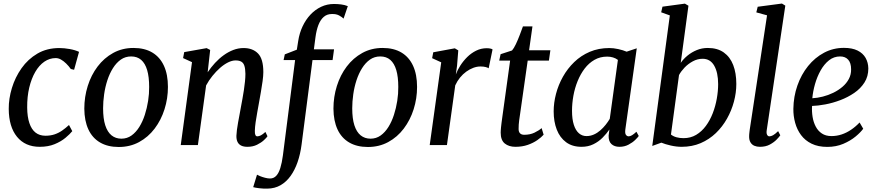

<svg xmlns="http://www.w3.org/2000/svg" viewBox="-20 -838 5067 1109"><path d="M209.5 10Q125.5 10 78.2 -48Q31 -106 30.5 -209Q30 -268 48.8 -329.8Q67.5 -391.5 104.5 -444Q141.5 -496.5 196.2 -528.5Q251 -560.5 323 -560.5Q350.5 -560.5 382.5 -554.8Q414.5 -549 436.5 -538.5L408 -435L389 -439.5Q377 -456.5 362.2 -471Q347.5 -485.5 332.2 -494Q317 -502.5 302 -502.5Q266.5 -502.5 236.2 -481.8Q206 -461 183.8 -422.8Q161.5 -384.5 149 -332.2Q136.5 -280 137 -217Q137.5 -163 149.8 -126.8Q162 -90.5 185.2 -72.2Q208.5 -54 242.5 -54Q272 -54 295.5 -62Q319 -70 339 -84Q359 -98 378.5 -116L397.5 -80.5Q384 -63.5 358.2 -42Q332.5 -20.5 295.2 -5.2Q258 10 209.5 10Z M751 -561Q815.5 -561 859.8 -534.5Q904 -508 927 -457.8Q950 -407.5 950 -336Q950 -269 930.2 -206.8Q910.5 -144.5 873.2 -95.2Q836 -46 783.5 -17.5Q731 11 666 11Q602.5 11 558 -15Q513.5 -41 490.5 -90.5Q467.5 -140 467 -210.5Q467 -278.5 486.8 -341.5Q506.5 -404.5 543.8 -453.8Q581 -503 633.5 -532Q686 -561 751 -561ZM737.5 -512Q704 -512 678 -493.8Q652 -475.5 632.5 -444.5Q613 -413.5 600.2 -374.5Q587.5 -335.5 581.5 -293.5Q575.5 -251.5 575.5 -212.5Q575.5 -153 588 -114.2Q600.5 -75.5 624.2 -56.2Q648 -37 681.5 -37Q714 -37 739.8 -55.5Q765.5 -74 784.8 -105Q804 -136 816.5 -174.8Q829 -213.5 835.5 -255.2Q842 -297 841.5 -336Q841.5 -394 830 -433Q818.5 -472 795.5 -492Q772.5 -512 737.5 -512Z M1179.5 -420.5Q1198.5 -449 1222 -474.5Q1245.5 -500 1272.2 -519.2Q1299 -538.5 1327.8 -549.5Q1356.5 -560.5 1387 -560.5Q1439.5 -560.5 1470.2 -529.2Q1501 -498 1501 -421.5Q1501 -400.5 1496.8 -369.8Q1492.5 -339 1486.8 -306Q1481 -273 1476 -245Q1471.5 -219 1466 -189.5Q1460.5 -160 1456.5 -132Q1452.5 -104 1452 -82.5Q1451.5 -65.5 1455.2 -58Q1459 -50.5 1466 -50.5Q1475.5 -50.5 1486.8 -56.2Q1498 -62 1513 -76L1525 -51Q1520.5 -43.5 1504.8 -28.8Q1489 -14 1464.8 -2Q1440.5 10 1409.5 10Q1386.5 10 1372.2 2.5Q1358 -5 1351.5 -19.2Q1345 -33.5 1345.5 -54Q1346 -68.5 1348.5 -88.2Q1351 -108 1355.2 -130.8Q1359.5 -153.5 1363.8 -177Q1368 -200.5 1372 -222Q1376 -244 1380.5 -268.2Q1385 -292.5 1388.8 -317.8Q1392.5 -343 1395 -367Q1397.5 -391 1397.5 -411.5Q1397 -441.5 1391.5 -458.2Q1386 -475 1373.5 -482Q1361 -489 1340.5 -489Q1320.5 -489 1297.2 -477.5Q1274 -466 1251 -445.8Q1228 -425.5 1207 -399.5Q1186 -373.5 1170.5 -344.5L1123 0H1024L1089 -479L1037.5 -502.5L1044 -537L1173.5 -560L1194 -549.5Z M1702.5 -601.5Q1709.5 -647 1727.8 -685.8Q1746 -724.5 1773.2 -753.5Q1800.5 -782.5 1835 -798.8Q1869.5 -815 1908.5 -815Q1929 -815 1949.8 -812.5Q1970.5 -810 1989 -802.5L1964.5 -730.5Q1955.5 -739.5 1938.5 -748.8Q1921.5 -758 1896.5 -757Q1869 -757 1850 -740.5Q1831 -724 1819.2 -693.8Q1807.5 -663.5 1802 -621.5L1793 -553H1909.5L1901 -491H1785L1722 -3.5Q1715 51.5 1699 97.8Q1683 144 1658.5 178.2Q1634 212.5 1600.5 231.8Q1567 251 1524.5 251.5Q1500 252 1477.2 249.2Q1454.5 246.5 1442.5 243L1464.5 171Q1468 173.5 1481.2 179Q1494.5 184.5 1511 188.8Q1527.5 193 1539.5 193Q1561 193 1575.5 177.5Q1590 162 1599.2 132Q1608.5 102 1614 60L1684.5 -491H1618L1625 -524L1694.5 -551Z M2190 -561Q2254.5 -561 2298.8 -534.5Q2343 -508 2366 -457.8Q2389 -407.5 2389 -336Q2389 -269 2369.2 -206.8Q2349.5 -144.5 2312.2 -95.2Q2275 -46 2222.5 -17.5Q2170 11 2105 11Q2041.5 11 1997 -15Q1952.5 -41 1929.5 -90.5Q1906.5 -140 1906 -210.5Q1906 -278.5 1925.8 -341.5Q1945.5 -404.5 1982.8 -453.8Q2020 -503 2072.5 -532Q2125 -561 2190 -561ZM2176.5 -512Q2143 -512 2117 -493.8Q2091 -475.5 2071.5 -444.5Q2052 -413.5 2039.2 -374.5Q2026.5 -335.5 2020.5 -293.5Q2014.5 -251.5 2014.5 -212.5Q2014.5 -153 2027 -114.2Q2039.5 -75.5 2063.2 -56.2Q2087 -37 2120.5 -37Q2153 -37 2178.8 -55.5Q2204.5 -74 2223.8 -105Q2243 -136 2255.5 -174.8Q2268 -213.5 2274.5 -255.2Q2281 -297 2280.5 -336Q2280.5 -394 2269 -433Q2257.5 -472 2234.5 -492Q2211.5 -512 2176.5 -512Z M2462 0 2528.5 -478 2476 -502 2482.5 -536 2607 -559 2627 -547 2620 -459 2613 -408Q2622 -433 2639 -459.5Q2656 -486 2679 -508.8Q2702 -531.5 2730.5 -545.5Q2759 -559.5 2791.5 -559.5Q2801.5 -559.5 2811 -557.8Q2820.5 -556 2825 -552.5L2802.5 -443.5Q2797.5 -447.5 2785 -450.8Q2772.5 -454 2755 -454Q2734.5 -454 2713.8 -446.2Q2693 -438.5 2673.2 -424.2Q2653.5 -410 2637.2 -390Q2621 -370 2609.5 -345L2561.5 0Z M2983.5 -175.5Q2980.5 -157 2978.8 -143.2Q2977 -129.5 2976.2 -117.8Q2975.5 -106 2975.5 -92.5Q2975.5 -76.5 2983.8 -68Q2992 -59.5 3007.5 -59.5Q3042 -59.5 3067.2 -71.8Q3092.5 -84 3108.5 -98L3120 -60Q3107 -45 3083.8 -28.8Q3060.5 -12.5 3028.5 -1.2Q2996.5 10 2957 10Q2919.5 10 2895.8 -9Q2872 -28 2872 -72Q2872 -77.5 2872.5 -85.2Q2873 -93 2874 -103.5Q2875 -114 2876.8 -127.8Q2878.5 -141.5 2881 -159L2926.5 -488H2863.5L2871.5 -525L2937.5 -546.5Q2948 -558.5 2959.8 -583.2Q2971.5 -608 2982.2 -636.2Q2993 -664.5 3000.5 -685.5H3055.5L3036 -547.5H3159L3150.5 -488H3028Z M3592 -90.5Q3589 -67.5 3595.5 -59Q3602 -50.5 3611 -50.5Q3620 -50.5 3630.8 -57Q3641.5 -63.5 3656 -77L3669.5 -52.5Q3664.5 -45 3649.2 -30Q3634 -15 3610.5 -2.5Q3587 10 3558 10Q3529 10 3511.8 -5.8Q3494.5 -21.5 3495.5 -55.5L3500 -90Q3483.5 -66 3460.5 -42.8Q3437.5 -19.5 3407.2 -4.8Q3377 10 3339 10Q3285.5 10 3249.8 -16.5Q3214 -43 3196 -89.2Q3178 -135.5 3178 -194.5Q3178 -244 3191.5 -295.8Q3205 -347.5 3231.5 -394.8Q3258 -442 3296.8 -479.5Q3335.5 -517 3386.5 -538.8Q3437.5 -560.5 3499.5 -560.5Q3523.5 -560.5 3551 -554.5Q3578.5 -548.5 3599.5 -539.5L3658 -559ZM3549 -492Q3536.5 -501.5 3520.8 -506.2Q3505 -511 3487 -511Q3446.5 -511 3414 -492.5Q3381.5 -474 3357.2 -442.2Q3333 -410.5 3316.5 -370Q3300 -329.5 3292 -285.2Q3284 -241 3284 -198Q3284 -149.5 3294.5 -117Q3305 -84.5 3323.8 -68.2Q3342.5 -52 3367.5 -52Q3390 -52 3410.2 -61Q3430.5 -70 3447.5 -85Q3464.5 -100 3478.2 -117.2Q3492 -134.5 3502 -151.5Z M3912 -475Q3927.5 -497.5 3951.2 -517Q3975 -536.5 4004.8 -548.8Q4034.5 -561 4068.5 -561Q4124 -561 4160.5 -535Q4197 -509 4215 -462.5Q4233 -416 4233 -353Q4233 -302.5 4219.2 -251Q4205.5 -199.5 4179.2 -152.8Q4153 -106 4114.8 -69.2Q4076.5 -32.5 4027 -11.2Q3977.5 10 3917.5 10Q3887 10 3854.2 2.5Q3821.5 -5 3800 -14L3747.5 5L3849 -749L3799 -767L3806.5 -799.5L3936 -817L3956.5 -805ZM3855.5 -61Q3869 -50 3888 -45Q3907 -40 3928 -40Q3969 -40 4001.2 -59.2Q4033.5 -78.5 4057.2 -110.8Q4081 -143 4096.8 -183.8Q4112.5 -224.5 4120.2 -268Q4128 -311.5 4128 -352Q4128 -419 4105.2 -458.8Q4082.5 -498.5 4038.5 -498.5Q4009 -498.5 3982 -484Q3955 -469.5 3934.2 -447.8Q3913.5 -426 3902 -404.5Z M4408.5 -85Q4406 -68.5 4410.8 -59.5Q4415.5 -50.5 4424 -50.5Q4433.5 -50.5 4445 -56.8Q4456.5 -63 4474.5 -80.5L4487 -56.5Q4481 -47.5 4465.8 -31.8Q4450.5 -16 4426.5 -3Q4402.5 10 4369 10Q4351.5 10 4337.2 4Q4323 -2 4314.8 -15.8Q4306.5 -29.5 4307 -52Q4307 -56 4307.5 -62.8Q4308 -69.5 4309 -76.8Q4310 -84 4310.5 -89L4410.5 -749.5L4348.5 -766.5L4356.5 -799L4496.5 -817.5L4516 -805.5Z M4966 -94.5Q4951.5 -74 4922 -49.5Q4892.5 -25 4850.8 -7.2Q4809 10.5 4758.5 10.5Q4705.5 10.5 4667.8 -8Q4630 -26.5 4606.8 -58Q4583.5 -89.5 4572.8 -128.8Q4562 -168 4562.5 -209.5Q4563.5 -280.5 4585.8 -344Q4608 -407.5 4647.5 -456.5Q4687 -505.5 4739.8 -533.5Q4792.5 -561.5 4854.5 -561.5Q4902.5 -561.5 4933.5 -546Q4964.5 -530.5 4979.8 -503.5Q4995 -476.5 4995.5 -442.5Q4995.5 -396.5 4973.2 -361.5Q4951 -326.5 4914 -301.2Q4877 -276 4833.5 -259.5Q4790 -243 4747 -235Q4704 -227 4670.5 -226Q4668.5 -194 4673.5 -163Q4678.5 -132 4691.8 -106.8Q4705 -81.5 4727.5 -66.8Q4750 -52 4782.5 -52Q4813 -52 4841.5 -61.5Q4870 -71 4896.2 -88.8Q4922.5 -106.5 4945 -130.5ZM4832.5 -512Q4796.5 -512 4768.2 -489.5Q4740 -467 4719.8 -430.8Q4699.5 -394.5 4687.5 -352.2Q4675.5 -310 4672 -270.5Q4701 -272 4732.5 -280Q4764 -288 4793.2 -302.2Q4822.5 -316.5 4846 -336.5Q4869.5 -356.5 4883 -382Q4896.5 -407.5 4896 -437.5Q4896 -474.5 4879.2 -493.2Q4862.5 -512 4832.5 -512Z"/></svg>

Font: Merriweather 36pt
Style: Italic
Weight: 400
Italic angle: -7.8°
Version: Version 2.101